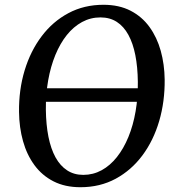

<svg xmlns="http://www.w3.org/2000/svg" viewBox="-20 -773 742 803"><path d="M120.9 -347.3 123.1 -403.9H583L580.5 -347.3ZM316.4 10Q251.9 10 203.9 -14.5Q155.9 -39 124.1 -82.3Q92.3 -125.5 76.3 -182.6Q60.3 -239.7 59.6 -304.9Q58.5 -397.5 83 -478.5Q107.5 -559.5 154.1 -621.3Q200.6 -683.1 266.1 -718Q331.6 -753 412.6 -753Q478 -753 526 -728.2Q574 -703.4 605.3 -660Q636.7 -616.6 652.3 -560.3Q667.9 -504 668.7 -440.6Q669.7 -348.4 645.8 -266.8Q621.9 -185.3 575.7 -123.2Q529.4 -61 463.9 -25.5Q398.3 10 316.4 10ZM328.3 -41.6Q369.6 -41.6 405.2 -61.1Q440.8 -80.6 469 -116.2Q497.2 -151.8 517.1 -200.3Q537 -248.8 547.1 -307.3Q557.2 -365.7 556.5 -430.7Q555.8 -492.7 546 -542.4Q536.2 -592.1 516.9 -627.3Q497.6 -662.6 468.6 -681.4Q439.6 -700.2 400.1 -700.2Q358.9 -700.2 323.2 -680.9Q287.5 -661.5 259.4 -626.4Q231.3 -591.2 211.5 -543Q191.7 -494.7 181.4 -436.7Q171.1 -378.7 171.8 -314.2Q172.6 -251.2 182.6 -200.9Q192.7 -150.5 212.2 -114.9Q231.8 -79.4 260.8 -60.5Q289.7 -41.6 328.3 -41.6Z"/></svg>

Font: Merriweather Light
Style: Italic
Weight: 300
Italic angle: -7.8°
Designer: Eben Sorkin
Foundry: Eben Sorkin
Version: Version 2.101